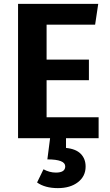

<svg xmlns="http://www.w3.org/2000/svg" viewBox="-20 -712 568 989"><path d="M488 0H320V50Q371 55 396 80.5Q421 106 421 146Q421 196 381.5 226.5Q342 257 278 257Q212 257 171 228L204 160Q235 177 268 177Q316 177 316 145Q316 109 224 109L238 0H73V-692H486L470 -585H220V-405H438V-299H220V-108H488Z"/></svg>

Font: FiraGO SemiBold
Style: Regular
Weight: 600
Designer: bBox Type
Foundry: bBox Type GmbH
Version: Version 1.001;PS 001.001;hotconv 1.0.88;makeotf.lib2.5.64775